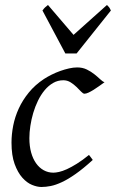

<svg xmlns="http://www.w3.org/2000/svg" viewBox="-20 -726 462 766"><path d="M397 -397.9Q386.7 -390.6 375.2 -382.3Q363.8 -374 353 -367.4Q342.3 -360.8 332.8 -356.4Q323.2 -352.1 316.9 -352.1Q311.5 -352.1 303.7 -360.4Q295.9 -368.7 285.4 -378.9Q274.9 -389.2 261.7 -397.5Q248.5 -405.8 232.9 -405.8Q210.4 -405.8 191.9 -395Q173.3 -384.3 158.2 -366.2Q143.1 -348.1 131.6 -324.5Q120.1 -300.8 112.5 -275.1Q105 -249.5 101.1 -223.6Q97.2 -197.8 97.2 -174.8Q97.2 -143.1 104.2 -117.7Q111.3 -92.3 124 -74.5Q136.7 -56.6 154.3 -46.9Q171.9 -37.1 192.9 -37.1Q201.7 -37.1 215.3 -40Q229 -43 246.8 -51Q264.6 -59.1 286.6 -72.8Q308.6 -86.4 335 -107.9Q338.9 -102.5 343.3 -97.2Q347.7 -91.8 350.1 -87.9Q312 -53.2 281.7 -32Q251.5 -10.7 226.8 0.7Q202.1 12.2 182.4 16.1Q162.6 20 145 20Q128.4 20 107.9 11.7Q87.4 3.4 69.1 -17.1Q50.8 -37.6 38.3 -71.8Q25.9 -106 25.9 -157.2Q25.9 -189.9 32.7 -224.9Q39.6 -259.8 54.9 -293.2Q70.3 -326.7 95 -356.9Q119.6 -387.2 155.8 -411.1Q169.4 -419.9 186 -428.2Q202.6 -436.5 220.5 -442.9Q238.3 -449.2 255.6 -453.1Q272.9 -457 288.1 -457Q309.6 -457 326.4 -448.7Q343.3 -440.4 356.4 -429.9Q369.6 -419.4 379.6 -409.9Q389.6 -400.4 397 -397.9ZM285.6 -512.7H240.7L149.4 -684.1Q156.2 -693.4 160.2 -696.8Q164.1 -700.2 171.4 -706.1L273.4 -586.9L406.7 -706.1Q412.6 -700.7 415.3 -697Q418 -693.4 422.4 -684.1Z"/></svg>

Font: Gentium Plus Am
Style: Italic
Weight: 400
Italic angle: -8°
Designer: J. Victor Gaultney, Annie Olsen, Iska Routamaa, Becca Hirsbrunner
Foundry: SIL International
Version: Version 5.000